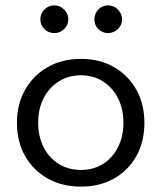

<svg xmlns="http://www.w3.org/2000/svg" viewBox="-20 -686 603 714"><path d="M281 8Q211 8 157.5 -22Q104 -52 73.5 -105.5Q43 -159 43 -229Q43 -299 73.5 -352.5Q104 -406 157.5 -436.5Q211 -467 281 -467Q351 -467 404 -436.5Q457 -406 487 -352.5Q517 -299 517 -229Q517 -159 487 -105.5Q457 -52 404 -22Q351 8 281 8ZM281 -54Q327 -54 362.5 -76Q398 -98 418.5 -138Q439 -178 439 -230Q439 -282 418.5 -321.5Q398 -361 362.5 -383.5Q327 -406 281 -406Q235 -406 199 -383.5Q163 -361 142.5 -321.5Q122 -282 122 -230Q122 -178 142.5 -138Q163 -98 199 -76Q235 -54 281 -54ZM182 -563Q160 -563 145 -578Q130 -593 130 -614Q130 -635 145 -650.5Q160 -666 182 -666Q203 -666 218.5 -650.5Q234 -635 234 -614Q234 -593 218.5 -578Q203 -563 182 -563ZM382 -563Q361 -563 346 -577.5Q331 -592 331 -614Q331 -636 346 -651Q361 -666 382 -666Q403 -666 418.5 -650.5Q434 -635 434 -614Q434 -593 418.5 -578Q403 -563 382 -563Z"/></svg>

Font: Inconsolata SemiExpanded
Style: Regular
Weight: 400
Width: 6
Monospace: yes
Designer: Raph Levien, Cyreal, Brenton Simpson
Foundry: Raph Levien, Cyreal, Google
Version: Version 3.100; ttfautohint (v1.8.4.7-5d5b)